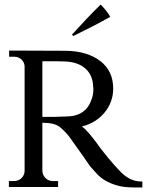

<svg xmlns="http://www.w3.org/2000/svg" viewBox="-20 -822 667 843"><path d="M296 -670Q328 -705 359 -738Q390 -771 422 -802Q434 -790 445 -776.5Q456 -763 464 -748Q423 -725 383 -704.5Q343 -684 302 -664ZM271 -599Q365 -597 421 -553.5Q477 -510 477 -433Q477 -403 467 -376Q457 -349 438.5 -327Q420 -305 395 -289.5Q370 -274 340 -267Q355 -255 371 -236.5Q387 -218 399 -201V-202Q412 -183 426 -165Q438 -149 453 -131Q468 -113 483 -96Q497 -80 510 -67Q523 -54 537 -44.5Q551 -35 567.5 -30Q584 -25 605 -25V1H567Q525 1 495 -7.5Q465 -16 443 -29Q421 -42 406.5 -57.5Q392 -73 380 -87Q375 -92 360 -114.5Q345 -137 328 -160L284 -222Q266 -245 243 -264Q220 -283 166 -283V-71Q167 -53 180 -40Q193 -27 213 -27H235V-1H19V-27H41Q61 -27 74 -39.5Q87 -52 88 -70V-531Q87 -549 74 -561Q61 -573 41 -573H20V-600ZM225 -309Q236 -309 248 -310Q267 -310 287 -311.5Q307 -313 325 -320.5Q343 -328 358 -343.5Q373 -359 383 -388Q390 -407 390 -432Q390 -438 389 -440Q388 -491 356 -520Q324 -549 269 -552Q249 -553 230 -553H166V-309Z"/></svg>

Font: Constantine
Style: Regular
Weight: 400
Designer: Dukom Design
Version: Version 1.001;PS 001.001;hotconv 1.0.56;makeotf.lib2.0.21325